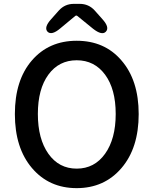

<svg xmlns="http://www.w3.org/2000/svg" viewBox="-20 -961 794 994"><path d="M608 -649Q698 -546 698 -370.5Q698 -195 609 -91Q520 13 377 13Q234 13 145.5 -91Q57 -195 57 -370.5Q57 -546 145 -648Q233 -750 377 -750Q521 -750 608 -649ZM230.5 -165Q285 -88 377 -88Q469 -88 524 -165Q579 -242 579 -371Q579 -500 524 -574.5Q469 -649 377 -649Q285 -649 230.5 -574.5Q176 -500 176 -371Q176 -242 230.5 -165ZM292 -814Q247 -776 226 -797Q206 -819 245 -862L285 -907Q316 -941 362 -941H393Q439 -941 470 -907L510 -862Q549 -819 528 -797Q508 -776 462 -812L381 -878Q375 -883 369 -878Z"/></svg>

Font: Resource Han Rounded JP Medium
Style: Regular
Weight: 500
Designer: Cyano Hao (round all glyphs); Ryoko NISHIZUKA 西塚涼子 (kana, bopomofo & ideographs); Paul D. Hunt (Latin, Greek & Cyrillic)
Foundry: Cyano Hao
Version: 0.990